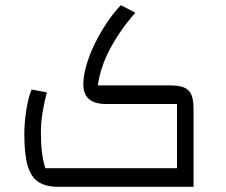

<svg xmlns="http://www.w3.org/2000/svg" viewBox="-20 -722 874 742"><path d="M206 0Q156 0 127.5 -19.5Q99 -39 86.5 -83Q74 -127 74 -203Q74 -247 81.5 -295.5Q89 -344 102 -376L161 -365Q150 -323 144 -284Q138 -245 138 -212Q138 -168 142 -134.5Q146 -101 155 -72H664V-320H390Q346 -320 324 -339Q302 -358 302 -396Q302 -428 313.5 -468.5Q325 -509 345.5 -551.5Q366 -594 392.5 -633.5Q419 -673 447 -702L503 -673Q474 -640 449.5 -605Q425 -570 406 -534.5Q387 -499 375 -463Q363 -427 358 -392H636Q672 -392 692 -383.5Q712 -375 720 -355Q728 -335 728 -300V0Z"/></svg>

Font: Changa ExtraLight Light
Style: Regular
Weight: 300
Version: Version 3.002; ttfautohint (v1.8.2)